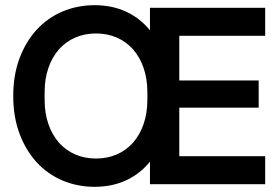

<svg xmlns="http://www.w3.org/2000/svg" viewBox="-20 -710 1081 740"><path d="M345 10Q278 10 220.5 -14.5Q163 -39 121 -85Q79 -131 55 -195.5Q31 -260 31 -340Q31 -420 55 -484.5Q79 -549 121 -595Q163 -641 220.5 -665.5Q278 -690 345 -690Q412 -690 466 -665Q520 -640 558 -593V-680H1002V-572H671V-400H977V-295H671V-108H1002V0H558V-87Q520 -40 466 -15Q412 10 345 10ZM152 -325Q152 -274 166.5 -232Q181 -190 207 -160.5Q233 -131 269.5 -115Q306 -99 350 -99Q394 -99 430.5 -115Q467 -131 493 -160.5Q519 -190 533.5 -232Q548 -274 548 -325V-355Q548 -406 533.5 -448Q519 -490 493 -519.5Q467 -549 430.5 -565Q394 -581 350 -581Q306 -581 269.5 -565Q233 -549 207 -519.5Q181 -490 166.5 -448Q152 -406 152 -355Z"/></svg>

Font: CyStack Display SemiBold
Style: Regular
Weight: 600
Designer: Weizhong Zhang
Foundry: 本地遙控
Version: Version 1.000;Glyphs 3.1.2 (3151)